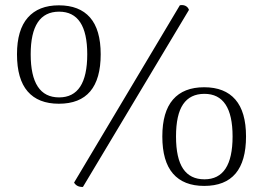

<svg xmlns="http://www.w3.org/2000/svg" viewBox="-20 -724 1037 757"><path d="M697 -704Q707 -704 714.5 -699Q722 -694 725 -685L307 13Q283 14 272 -4L689 -703Q692 -704 697 -704ZM47 -510Q47 -606 89.5 -654.5Q132 -703 212 -703Q293 -703 335 -655Q377 -607 377 -510Q377 -315 212 -315Q131 -315 89 -363.5Q47 -412 47 -510ZM324 -510Q324 -678 213 -678Q101 -678 101 -510Q101 -340 213 -340Q324 -340 324 -510ZM620 -186Q620 -283 662 -331.5Q704 -380 785 -380Q866 -380 908 -331.5Q950 -283 950 -186Q950 9 785 9Q704 9 662 -39.5Q620 -88 620 -186ZM897 -186Q897 -354 786 -354Q730 -354 702 -313Q674 -272 674 -186Q674 -100 702 -58.5Q730 -17 786 -17Q897 -17 897 -186Z"/></svg>

Font: Arima Madurai Light
Style: Regular
Weight: 300
Designer: Joana Correia and Natanael Gama
Foundry: NDISCOVER
Version: Version 1.020